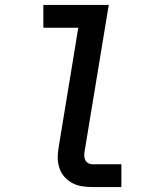

<svg xmlns="http://www.w3.org/2000/svg" viewBox="-20 -755 640 775"><path d="M352 0Q330 0 309 -3.5Q288 -7 270 -17Q252 -27 239 -42.5Q226 -58 219.5 -77.5Q213 -97 213 -119Q213 -141 217 -162L296 -643H155V-735H419L322 -147Q320 -138 320 -128.5Q320 -119 323.5 -110.5Q327 -102 335 -97Q343 -92 352 -92H470V0Z"/></svg>

Font: Iosevka Curly SmBdExObl
Style: Regular
Weight: 600
Width: 7
Italic angle: -9°
Monospace: yes
Designer: Belleve Invis
Foundry: Belleve Invis
Version: Version 11.1.0; ttfautohint (v1.8.3)